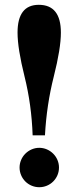

<svg xmlns="http://www.w3.org/2000/svg" viewBox="-20 -762 318 790"><path d="M165 -205.1H114.3Q109.9 -331.1 81.1 -446.8Q52.2 -562.5 52.2 -627.9Q52.2 -742.2 139.6 -742.2Q230.5 -742.2 230.5 -627.9Q230.5 -562.5 201.2 -446.8Q171.9 -331.1 165 -205.1ZM141.6 8.3Q125.5 8.3 110.6 2.2Q95.7 -3.9 84.2 -15.4Q72.8 -26.9 66.7 -41.7Q60.5 -56.6 60.5 -72.8Q60.5 -88.4 66.7 -103.3Q72.8 -118.2 84.2 -129.6Q95.7 -141.1 110.6 -147.5Q125.5 -153.8 141.6 -153.8Q157.7 -153.8 172.6 -147.5Q187.5 -141.1 199 -129.6Q210.4 -118.2 216.6 -103.3Q222.7 -88.4 222.7 -72.8Q222.7 -56.6 216.6 -41.7Q210.4 -26.9 199 -15.4Q187.5 -3.9 172.6 2.2Q157.7 8.3 141.6 8.3Z"/></svg>

Font: Munson
Style: Bold
Weight: 700
Designer: Paul James MIller
Foundry: High-Logic / Made with FontCreator
Version: Version 2.10;May 5, 2019;FontCreator 11.5.0.2430 64-bit